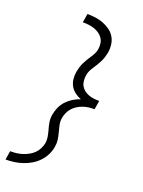

<svg xmlns="http://www.w3.org/2000/svg" viewBox="-179 -914 858 1149"><g transform="rotate(20 250.0 -340.0)"><path d="M8 153 17 97Q36 97 55 95Q74 93 93 87Q112 81 130 71.5Q148 62 162.5 48Q177 34 186 16Q195 -2 199 -21Q202 -41 198.5 -61Q195 -81 190 -99Q183 -122 179 -146Q175 -170 179 -194Q183 -218 193.5 -242Q204 -266 221.5 -285Q239 -304 261.5 -318Q284 -332 308 -340Q287 -348 268.5 -362Q250 -376 239 -395.5Q228 -415 225.5 -438.5Q223 -462 227 -486Q230 -501 234.5 -516Q239 -531 246 -545.5Q253 -560 261.5 -574Q270 -588 279 -601.5Q288 -615 295 -629Q302 -643 304 -659Q307 -677 304 -695.5Q301 -714 291 -728Q281 -742 266 -752Q251 -762 234 -767.5Q217 -773 198.5 -775Q180 -777 162 -777L171 -833Q197 -833 223 -829.5Q249 -826 272.5 -817Q296 -808 316.5 -793.5Q337 -779 350 -758Q363 -737 366.5 -711Q370 -685 366 -659Q363 -644 358.5 -629Q354 -614 347 -599.5Q340 -585 331.5 -571Q323 -557 314 -543.5Q305 -530 298 -516Q291 -502 289 -486Q286 -469 287.5 -451Q289 -433 297 -418.5Q305 -404 318 -394Q331 -384 347 -378Q363 -372 380.5 -370Q398 -368 415 -368L413 -355L406 -312Q388 -312 370 -310Q352 -308 334.5 -302Q317 -296 300.5 -286Q284 -276 271 -261.5Q258 -247 250.5 -229.5Q243 -212 240 -194Q237 -172 241.5 -150.5Q246 -129 252 -108Q258 -87 261 -65Q264 -43 260 -21Q256 6 243.5 31.5Q231 57 211 78Q191 99 166.5 113.5Q142 128 115 137Q88 146 61 149.5Q34 153 8 153Z"/></g></svg>

Font: Iosevka Curly Slab LtObl
Style: Regular
Weight: 300
Italic angle: -9°
Monospace: yes
Designer: Belleve Invis
Foundry: Belleve Invis
Version: Version 11.0.0; ttfautohint (v1.8.3)